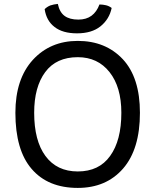

<svg xmlns="http://www.w3.org/2000/svg" viewBox="-20 -924 784 968"><path d="M372.1 -717.8Q233.4 -717.8 145.5 -622.1Q57.6 -525.4 57.6 -355.5Q57.6 -167 139.6 -72.3Q221.7 23.4 372.1 23.4Q515.6 23.4 600.6 -74.2Q685.5 -171.9 685.5 -355.5Q685.5 -532.2 599.6 -625Q512.7 -717.8 372.1 -717.8ZM152.3 -355.5Q152.3 -485.4 208 -560.5Q263.7 -635.7 372.1 -635.7Q472.7 -635.7 532.2 -560.5Q591.8 -485.4 591.8 -355.5Q591.8 -215.8 535.2 -137.7Q479.5 -59.6 372.1 -59.6Q266.6 -59.6 209 -137.7Q152.3 -214.8 152.3 -355.5ZM481.4 -901.4Q467.8 -864.3 441.4 -844.7Q415 -825.2 375 -825.2Q331.1 -825.2 305.7 -843.8Q280.3 -862.3 271.5 -904.3Q251 -902.3 233.4 -896.5Q216.8 -889.6 205.1 -877.9Q213.9 -819.3 254.9 -788.1Q295.9 -755.9 368.2 -755.9Q442.4 -755.9 486.3 -791Q531.2 -827.1 543 -883.8Q530.3 -893.6 514.6 -897.5Q498 -901.4 481.4 -901.4Z"/></svg>

Font: cl
Style: Regular
Weight: 400
Designer: Mitja Miklavcic
Version: Version 1.0